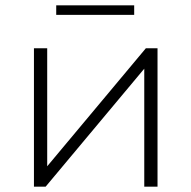

<svg xmlns="http://www.w3.org/2000/svg" viewBox="-20 -704 722 724"><path d="M108 0V-522H158V-77L530 -522H574V0H524V-445L152 0ZM192 -648V-684H486V-648Z"/></svg>

Font: Modern
Style: Regular
Weight: 300
Designer: Julieta Ulanovsky
Foundry: Julieta Ulanovsky
Version: Version 8.000